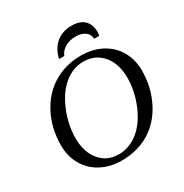

<svg xmlns="http://www.w3.org/2000/svg" viewBox="-193 -996 1108 1157"><g transform="rotate(-30 361.0 -418.0)"><path d="M601.1 -406.2Q601.1 -503.9 551 -563.5Q501 -623 418.9 -623Q346.2 -623 285.4 -573.5Q224.6 -523.9 186.3 -431.6Q147.9 -339.4 147.9 -245.6Q147.9 -148.9 197 -90.3Q246.1 -31.7 327.1 -31.7Q399.9 -31.7 461.7 -80.8Q523.4 -129.9 562.3 -222.2Q601.1 -314.5 601.1 -406.2ZM323.7 9.8Q245.1 9.8 182.4 -23.2Q119.6 -56.2 85 -116.2Q50.3 -176.3 50.3 -251Q50.3 -368.7 99.1 -464.1Q147.9 -559.6 232.4 -610.8Q316.9 -662.1 425.3 -662.1Q503.9 -662.1 566.7 -629.2Q629.4 -596.2 664.1 -536.4Q698.7 -476.6 698.7 -401.4Q698.7 -285.6 649.7 -188.5Q600.6 -91.3 516.4 -40.8Q432.1 9.8 323.7 9.8ZM465.3 -846.2Q522.5 -846.2 552.7 -817.4Q583 -788.6 583 -737.3L581.1 -709.5H544.9Q543 -741.7 518.6 -759.5Q494.1 -777.3 453.1 -777.3Q411.6 -777.3 380.9 -759.5Q350.1 -741.7 336.9 -709.5H300.8Q314.5 -773.4 357.7 -809.8Q400.9 -846.2 465.3 -846.2Z"/></g></svg>

Font: Tinos
Style: Italic
Weight: 400
Italic angle: -16.333°
Designer: Steve Matteson
Foundry: Monotype Imaging Inc.
Version: Version 1.32